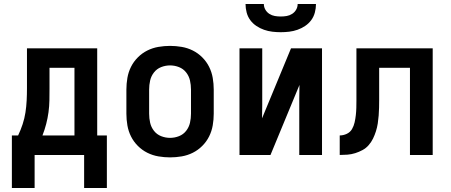

<svg xmlns="http://www.w3.org/2000/svg" viewBox="-20 -770 2240 954"><path d="M39 164V-97H70Q83 -124 92.5 -153Q102 -182 106.5 -211.5Q111 -241 112.5 -271Q114 -301 114 -331V-530H463V-97H511V164H398V0H152V164ZM350 -97V-433H226V-331Q226 -301 225.5 -271.5Q225 -242 221 -212.5Q217 -183 209.5 -154Q202 -125 191 -97Z M825 12Q796 12 767 7Q738 2 712 -11Q686 -24 665 -45Q644 -66 631 -92Q618 -118 613 -147Q608 -176 608 -205V-325Q608 -354 613 -383Q618 -412 631 -438Q644 -464 665 -485Q686 -506 712 -519Q738 -532 767 -537Q796 -542 825 -542Q854 -542 883 -537Q912 -532 938 -519Q964 -506 985 -485Q1006 -464 1019 -438Q1032 -412 1037 -383Q1042 -354 1042 -325V-205Q1042 -176 1037 -147Q1032 -118 1019 -92Q1006 -66 985 -45Q964 -24 938 -11Q912 2 883 7Q854 12 825 12ZM825 -85Q848 -85 869.5 -93.5Q891 -102 905 -120Q919 -138 924 -160Q929 -182 929 -205V-325Q929 -348 924 -370Q919 -392 905 -410Q891 -428 869.5 -436.5Q848 -445 825 -445Q802 -445 780.5 -436.5Q759 -428 745 -410Q731 -392 726 -370Q721 -348 721 -325V-205Q721 -182 726 -160Q731 -138 745 -120Q759 -102 780.5 -93.5Q802 -85 825 -85Z M1170 0V-530H1283V-318Q1283 -284 1283 -250Q1283 -216 1282 -182L1426 -530H1580V0H1467V-212Q1467 -246 1467 -280Q1467 -314 1468 -348L1324 0ZM1375 -610Q1354 -610 1333 -612.5Q1312 -615 1292 -622Q1272 -629 1254 -641Q1236 -653 1223.5 -670Q1211 -687 1205.5 -708Q1200 -729 1200 -750H1291Q1291 -735 1298.5 -722Q1306 -709 1318.5 -701Q1331 -693 1345.5 -690.5Q1360 -688 1375 -688Q1390 -688 1404.5 -690.5Q1419 -693 1431.5 -701Q1444 -709 1451.5 -722Q1459 -735 1459 -750H1550Q1550 -729 1544.5 -708Q1539 -687 1526.5 -670Q1514 -653 1496 -641Q1478 -629 1458 -622Q1438 -615 1417 -612.5Q1396 -610 1375 -610Z M1668 0V-97Q1686 -97 1703 -105Q1720 -113 1729 -128.5Q1738 -144 1742 -162Q1746 -180 1748 -198Q1750 -216 1750.5 -234Q1751 -252 1751 -271V-530H2130V0H2017V-433H1864V-274Q1864 -254 1863.5 -234.5Q1863 -215 1861.5 -195.5Q1860 -176 1857 -156.5Q1854 -137 1848 -118Q1842 -99 1833.5 -81.5Q1825 -64 1812 -49Q1799 -34 1781.5 -24.5Q1764 -15 1745 -9Q1726 -3 1706.5 -1.5Q1687 0 1668 0Z"/></svg>

Font: Lode Term
Style: Bold
Weight: 700
Monospace: yes
Designer: Belleve Invis
Foundry: Belleve Invis
Version: Version 29.2.0